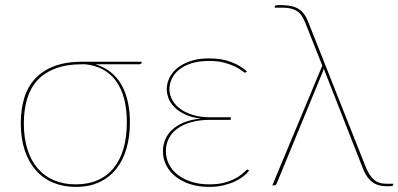

<svg xmlns="http://www.w3.org/2000/svg" viewBox="-20 -727 1562 753"><path d="M354 -475Q387.5 -465 413 -445Q438.5 -425 455.5 -395.8Q472.5 -366.5 481 -329Q489.5 -291.5 489.5 -247Q489.5 -190.5 475.8 -143.8Q462 -97 435.2 -63.8Q408.5 -30.5 369 -12.2Q329.5 6 277.5 6Q228.5 6 188.8 -10.5Q149 -27 120.8 -59Q92.5 -91 77 -137.5Q61.5 -184 61.5 -244Q61.5 -298 75 -342.5Q88.5 -387 117.8 -418.5Q147 -450 192.8 -467.5Q238.5 -485 303 -485H535.5V-483Q535.5 -480 533.5 -477.5Q531.5 -475 526 -475ZM477.5 -247Q477.5 -350 435.8 -408.2Q394 -466.5 314 -475H303.5Q240.5 -475 196.5 -458Q152.5 -441 125.2 -410.5Q98 -380 85.8 -337.2Q73.5 -294.5 73.5 -243.5Q73.5 -186 87.5 -141.5Q101.5 -97 127.8 -66.5Q154 -36 191.8 -20Q229.5 -4 277 -4Q326.5 -4 364.2 -21Q402 -38 427 -69.5Q452 -101 464.8 -146Q477.5 -191 477.5 -247Z M945.5 -444Q943.5 -442 941.5 -442Q938.5 -442 929.5 -449.2Q920.5 -456.5 903.8 -465Q887 -473.5 861.5 -480.8Q836 -488 800 -488Q759.5 -488 730.2 -478.5Q701 -469 682 -453.5Q663 -438 653.8 -418Q644.5 -398 644.5 -377.5Q644.5 -354.5 656 -334.2Q667.5 -314 688.5 -299Q709.5 -284 739 -275.5Q768.5 -267 804.5 -267H885V-257H804.5Q763 -257 730.5 -248Q698 -239 675.8 -222.8Q653.5 -206.5 642 -184Q630.5 -161.5 630.5 -134.5Q630.5 -106 643 -82Q655.5 -58 678 -40.8Q700.5 -23.5 731.8 -13.8Q763 -4 800.5 -4Q841 -4 868.5 -13Q896 -22 913.2 -33Q930.5 -44 939 -53Q947.5 -62 950.5 -62Q952.5 -62 954.5 -60L956.5 -58Q949 -47 934.8 -35.8Q920.5 -24.5 900.8 -15.2Q881 -6 855.8 0Q830.5 6 800.5 6Q760 6 726.8 -4.5Q693.5 -15 669.5 -33.8Q645.5 -52.5 632.2 -78.2Q619 -104 619 -134Q619 -157.5 627.8 -179Q636.5 -200.5 654.8 -217.8Q673 -235 700.8 -246.5Q728.5 -258 767 -262Q730 -266.5 704.8 -278.8Q679.5 -291 663.8 -307Q648 -323 641 -341.5Q634 -360 634 -377.5Q634 -399 644 -420.5Q654 -442 674.5 -459.2Q695 -476.5 726.2 -487.2Q757.5 -498 800 -498Q850 -498 886.8 -483.8Q923.5 -469.5 948.5 -447Z M1244 -469.5 1177 -638.5Q1171 -653 1164 -664Q1157 -675 1146.5 -682.2Q1136 -689.5 1121.5 -693.2Q1107 -697 1087 -697H1057.5V-702Q1057.5 -704 1061.2 -705.5Q1065 -707 1081.5 -707Q1127 -707 1150.8 -692Q1174.5 -677 1187 -645.5L1413 -75.5Q1428.5 -37 1447 -21.8Q1465.5 -6.5 1492.5 -6.5H1522V-1.5Q1522 0.5 1518.5 2Q1515 3.5 1500.5 3.5Q1485 3.5 1471 0.8Q1457 -2 1444.8 -9.8Q1432.5 -17.5 1421.8 -31.8Q1411 -46 1402 -69.5L1257 -439Q1253 -448 1250 -458.5Q1247.5 -449 1244 -441L1065 -7Q1064 -4.5 1061.5 -2.2Q1059 0 1055 0H1048Z"/></svg>

Font: Lato Hairline
Style: Regular
Weight: 100
Designer: Lukasz Dziedzic
Foundry: tyPoland Lukasz Dziedzic
Version: Version 2.007; 2014-02-27